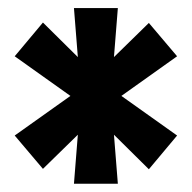

<svg xmlns="http://www.w3.org/2000/svg" viewBox="-20 -520 478 478"><path d="M282.2 -281.2 420.9 -182.6 350.6 -98.6 263.7 -184.6 273.4 -62.5H164.1L173.8 -184.6L86.9 -99.6L16.6 -182.6L155.3 -281.2L16.6 -379.9L86.9 -463.9L173.8 -377.9L164.1 -500H273.4L263.7 -377.9L350.6 -462.9L420.9 -379.9Z"/></svg>

Font: Sudo Variable
Style: Regular
Weight: 400
Monospace: yes
Designer: Jens Kutilek
Foundry: Jens Kutilek
Version: Version 0.040